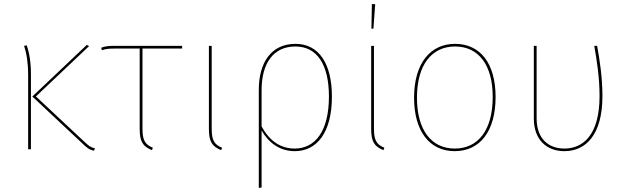

<svg xmlns="http://www.w3.org/2000/svg" viewBox="-20 -748 3134 962"><path d="M426.4 -517 415 -523.1 141.9 -264.4 392.6 -29.4C415.4 -7.7 427.1 2.9 451.3 6.9L455.7 -4.6C434.6 -9 423.7 -18.3 402.1 -38.3L159.9 -264.8ZM114.3 -520.4 100.7 -518.7C113.3 -480.4 121 -433.1 121 -371.7V0H135V-372.4C135 -441.4 126.4 -482.6 114.3 -520.4Z M892.6 -504.7V-518.3H554.6C522.6 -518.3 505.6 -516.3 486.7 -508.6L490.7 -496.3C510 -503.1 523.4 -504.7 556.3 -504.7H679.9V-102.6C679.9 -40.7 693.9 -14.7 741.4 4.4L745.9 -7.9C706.1 -23.7 693.9 -46.6 693.9 -102.6V-504.7Z M1040.7 -518.3H1026.7V-102.6C1026.7 -40.7 1040.7 -14.7 1088.3 4.4L1092.7 -7.8C1053 -23.7 1040.7 -46.6 1040.7 -102.6Z M1460.4 -528.3C1337.3 -528.3 1276.7 -432.3 1276.7 -298.1V193.9L1290.7 191.3V-94.2C1326.5 -32.1 1382.2 9.4 1457.1 9.4C1566.4 9.4 1643 -82.1 1643 -264C1643 -427.6 1578.7 -528.3 1460.4 -528.3ZM1456.7 -3.7C1383.2 -3.7 1328.5 -44.8 1290.7 -114.7V-296.4C1290.7 -428.3 1347.7 -515.1 1460 -515.1C1569.6 -515.1 1628.1 -423.1 1628.1 -264C1628.1 -90 1558.6 -3.7 1456.7 -3.7Z M1843.3 -727.7 1840.9 -604.3H1851L1859.9 -726.9ZM1853.7 -518.3H1839.7V-102.6C1839.7 -40.7 1853.7 -14.7 1901.3 4.4L1905.7 -7.9C1866 -23.7 1853.7 -46.6 1853.7 -102.6Z M2260 -528.3C2136.4 -528.3 2054.7 -431 2054.7 -258.4C2054.7 -91 2131.8 9.4 2258.4 9.4C2383.6 9.4 2463.1 -89 2463.1 -262C2463.1 -432 2385 -528.3 2260 -528.3ZM2260 -515.1C2377.1 -515.1 2448.7 -423.7 2448.7 -262C2448.7 -95.6 2375.3 -3.7 2258.4 -3.7C2140.6 -3.7 2069.1 -97.6 2069.1 -258.4C2069.1 -425.3 2144.7 -515.1 2260 -515.1Z M2971.9 -518.3H2957.4C2970.4 -446.3 2984 -359.4 2984 -266.7C2984 -73.7 2902.9 -3.7 2807.7 -3.7C2729.6 -3.7 2668.7 -51.7 2668.7 -154.7V-518.3H2654.7V-154.3C2654.7 -45.6 2721.3 9.4 2807.7 9.4C2914.6 9.4 2998.4 -71.8 2998.4 -266.7C2998.4 -359.8 2984.9 -446.3 2971.9 -518.3Z"/></svg>

Font: Fira Sans Hair
Style: Regular
Weight: 100
Designer: bBox Type GmbH & Carrois Corporate GbR & Edenspiekermann AG
Foundry: bBox Type GmbH & Carrois Corporate GbR & Edenspiekermann AG
Version: Version 4.300;PS 004.300;hotconv 1.0.88;makeotf.lib2.5.64775